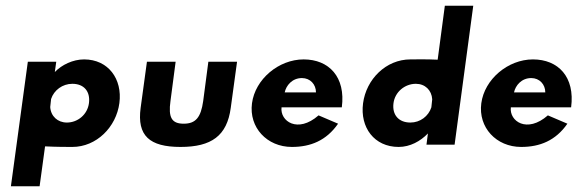

<svg xmlns="http://www.w3.org/2000/svg" viewBox="-20 -504 2026 669"><path d="M290 -145C285 -105 251 -77 213 -77C181 -77 157 -99 155 -131L158 -159C168 -190 198 -212 232 -212C273 -212 295 -185 290 -145ZM77 -289 18 145H118L137 6C176 8 215 8 232 8C316 8 385 -61 396 -145C407 -229 357 -297 273 -297C234 -297 195 -278 171 -253L176 -289Z M592 -289H492L470 -128C457 -31 501 8 609 8C717 8 771 -31 784 -128L806 -289H706L688 -152C680 -95 662 -73 620 -73C578 -73 566 -95 574 -152Z M972 -182C977 -206 998 -232 1032 -232C1061 -232 1081 -210 1081 -182ZM1090 -102C1017 -38 955 -82 961 -130H1171C1185 -236 1126 -297 1038 -297C951 -297 869 -228 858 -144C847 -60 910 8 997 8C1062 8 1117 -14 1158 -73Z M1351 -144C1356 -184 1391 -212 1429 -212C1461 -212 1484 -190 1486 -158L1483 -130C1473 -99 1444 -77 1410 -77C1369 -77 1346 -104 1351 -144ZM1564 0 1629 -484H1530L1505 -296C1466 -298 1427 -297 1410 -297C1325 -297 1256 -228 1245 -144C1234 -60 1284 8 1369 8C1409 8 1445 -12 1471 -39L1466 0Z M1771 -182C1776 -206 1797 -232 1831 -232C1860 -232 1880 -210 1880 -182ZM1889 -102C1816 -38 1754 -82 1760 -130H1970C1984 -236 1925 -297 1837 -297C1750 -297 1668 -228 1657 -144C1646 -60 1709 8 1796 8C1861 8 1916 -14 1957 -73Z"/></svg>

Font: Hussar Tani
Style: Kurs
Weight: 700
Foundry: Cannot Into Space Fonts
Version: Version 0.92